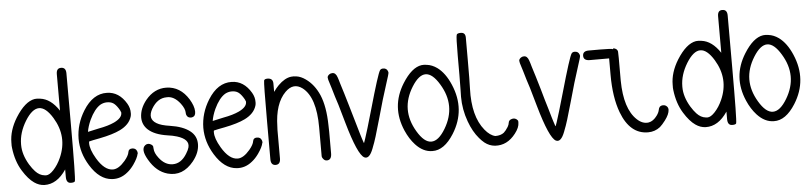

<svg xmlns="http://www.w3.org/2000/svg" viewBox="-43 -943 4924 1168"><g transform="rotate(-5 2419.0 -359.0)"><path d="M279.3 -411.1Q196.3 -547.9 111.3 -410.2Q68.4 -339.8 68.4 -269.5V-265.6Q68.4 -207 105.5 -144.5Q123 -116.2 138.7 -99.6Q164.1 -72.3 194.3 -69.3L204.1 -68.4Q224.6 -68.4 250 -95.7Q277.3 -125 295.9 -167Q351.6 -292 279.3 -411.1ZM350.6 -9.8Q322.3 -9.8 322.3 -47.9V-93.8Q265.6 -8.8 188.5 -10.7Q156.2 -11.7 127 -32.2Q91.8 -56.6 58.6 -110.4Q21.5 -169.9 11.7 -252.9Q9.8 -268.6 10.7 -276.4Q10.7 -279.3 10.7 -285.2Q10.7 -359.4 57.6 -435.5Q115.2 -527.3 174.8 -537.1Q189.5 -539.1 208 -536.1Q240.2 -532.2 268.6 -511.7Q296.9 -491.2 322.3 -453.1V-675.8Q322.3 -712.9 351.6 -711.9Q380.9 -711.9 380.9 -675.8V-355.5Q380.9 -35.2 375 -17.6Q372.1 -9.8 350.6 -9.8Z M714.8 -166Q717.8 -185.5 739.3 -185.5Q760.7 -185.5 767.6 -168Q770.5 -162.1 770.5 -156.2Q770.5 -153.3 770.5 -150.4Q770.5 -150.4 769.5 -150.4Q764.6 -125 737.3 -85.9Q717.8 -58.6 696.3 -42Q653.3 -6.8 601.6 -10.7Q525.4 -15.6 468.8 -107.4Q419.9 -186.5 419.9 -272.5Q420.9 -362.3 470.7 -442.4Q530.3 -538.1 615.2 -536.1Q689.5 -535.2 734.4 -459Q751 -430.7 750 -400.4Q750 -397.5 750 -396.5Q750 -388.7 747.1 -378.9Q732.4 -331.1 674.8 -302.7Q628.9 -280.3 548.8 -264.6Q533.2 -261.7 508.8 -256.8Q484.4 -251 483.4 -251Q481.4 -251 481.4 -241.2Q480.5 -203.1 514.6 -145.5Q560.5 -68.4 612.3 -68.4Q647.5 -68.4 686.5 -114.3Q711.9 -144.5 714.8 -166ZM480.5 -309.6Q521.5 -319.3 546.9 -324.2Q606.4 -335 643.6 -352.5Q692.4 -376 692.4 -406.2Q692.4 -406.2 692.4 -412.1Q692.4 -408.2 691.4 -412.1Q688.5 -421.9 678.7 -436.5Q664.1 -459 649.4 -468.8Q632.8 -479.5 607.4 -478.5Q587.9 -477.5 570.3 -467.8Q533.2 -445.3 502.9 -380.9Q485.4 -341.8 480.5 -309.6Z M821.3 -199.2Q829.1 -205.1 838.9 -205.1Q848.6 -205.1 858.4 -198.2Q869.1 -190.4 868.2 -182.6L869.1 -172.9Q870.1 -146.5 893.6 -116.2Q929.7 -68.4 977.5 -68.4Q1029.3 -68.4 1063.5 -125Q1077.1 -146.5 1081.1 -162.1Q1093.8 -210.9 1017.6 -234.4Q992.2 -242.2 961.9 -246.1Q881.8 -257.8 842.8 -293.9Q810.5 -324.2 810.5 -369.1Q811.5 -422.9 851.6 -472.7Q904.3 -537.1 978.5 -536.1Q1063.5 -534.2 1114.3 -452.1Q1139.6 -410.2 1140.6 -377.9Q1141.6 -349.6 1123 -343.8Q1118.2 -341.8 1112.3 -341.8Q1091.8 -341.8 1085 -360.4Q1083 -366.2 1083 -373Q1083 -398.4 1058.6 -430.7Q1020.5 -480.5 975.6 -477.5Q975.6 -477.5 975.6 -477.5Q918.9 -477.5 882.8 -416Q848.6 -356.4 900.4 -326.2Q925.8 -310.5 980.5 -302.7Q1059.6 -291 1101.6 -257.8Q1140.6 -227.5 1140.6 -177.7Q1140.6 -125 1099.6 -74.2Q1031.2 9.8 941.4 -14.6Q873 -33.2 829.1 -109.4Q790 -175.8 821.3 -199.2Z M1476.6 -166Q1479.5 -185.5 1501 -185.5Q1522.5 -185.5 1529.3 -168Q1532.2 -162.1 1532.2 -156.2Q1532.2 -153.3 1532.2 -150.4Q1532.2 -150.4 1531.2 -150.4Q1526.4 -125 1499 -85.9Q1479.5 -58.6 1458 -42Q1415 -6.8 1363.3 -10.7Q1287.1 -15.6 1230.5 -107.4Q1181.6 -186.5 1181.6 -272.5Q1182.6 -362.3 1232.4 -442.4Q1292 -538.1 1377 -536.1Q1451.2 -535.2 1496.1 -459Q1512.7 -430.7 1511.7 -400.4Q1511.7 -397.5 1511.7 -396.5Q1511.7 -388.7 1508.8 -378.9Q1494.1 -331.1 1436.5 -302.7Q1390.6 -280.3 1310.5 -264.6Q1294.9 -261.7 1270.5 -256.8Q1246.1 -251 1245.1 -251Q1243.2 -251 1243.2 -241.2Q1242.2 -203.1 1276.4 -145.5Q1322.3 -68.4 1374 -68.4Q1409.2 -68.4 1448.2 -114.3Q1473.6 -144.5 1476.6 -166ZM1242.2 -309.6Q1283.2 -319.3 1308.6 -324.2Q1368.2 -335 1405.3 -352.5Q1454.1 -376 1454.1 -406.2Q1454.1 -406.2 1454.1 -412.1Q1454.1 -408.2 1453.1 -412.1Q1450.2 -421.9 1440.4 -436.5Q1425.8 -459 1411.1 -468.8Q1394.5 -479.5 1369.1 -478.5Q1349.6 -477.5 1332 -467.8Q1294.9 -445.3 1264.6 -380.9Q1247.1 -341.8 1242.2 -309.6Z M1571.3 -46.9V-279.3Q1571.3 -511.7 1575.2 -527.3Q1578.1 -537.1 1596.7 -537.1Q1614.3 -537.1 1623 -527.3Q1629.9 -518.6 1629.9 -503.9V-453.1Q1645.5 -475.6 1661.1 -491.2Q1701.2 -531.2 1740.2 -536.1Q1755.9 -538.1 1773.4 -535.2Q1800.8 -531.2 1828.1 -511.7Q1879.9 -475.6 1909.2 -408.2Q1939.5 -336.9 1941.4 -222.7Q1941.4 -220.7 1942.4 -181.6V-50.8Q1942.4 -9.8 1913.1 -9.8Q1899.4 -9.8 1890.6 -22.5Q1884.8 -29.3 1883.8 -37.1V-214.8Q1883.8 -398.4 1804.7 -459Q1751 -499 1699.2 -447.3Q1633.8 -381.8 1630.9 -241.2Q1630.9 -225.6 1629.9 -220.7V-46.9Q1629.9 -9.8 1600.6 -9.8Q1571.3 -9.8 1571.3 -46.9Z M2147.5 -95.7Q2147.5 -96.7 2149.4 -100.6L2156.2 -120.1Q2170.9 -163.1 2208 -293Q2269.5 -509.8 2283.2 -528.3Q2289.1 -537.1 2302.7 -537.1Q2324.2 -537.1 2331.1 -517.6Q2333 -511.7 2333 -509.8Q2333 -501 2314.5 -445.3Q2285.2 -356.4 2252 -235.4Q2215.8 -105.5 2200.2 -69.3L2196.3 -58.6Q2171.9 5.9 2141.6 -8.8Q2101.6 -29.3 2044.9 -228.5Q2041 -241.2 2012.7 -340.8L1996.1 -392.6L1980.5 -445.3L1971.7 -473.6Q1961.9 -502 1961.9 -511.7Q1961.9 -521.5 1973.6 -530.3Q1981.4 -536.1 1992.2 -536.1Q2012.7 -537.1 2022.5 -507.8Q2023.4 -503.9 2028.3 -490.2L2034.2 -469.7Q2051.8 -415 2077.1 -328.1Q2096.7 -257.8 2113.3 -204.1L2128.9 -150.4L2136.7 -125Q2145.5 -99.6 2145.5 -98.6Q2146.5 -96.7 2147.5 -95.7Z M2557.6 -10.7Q2557.6 -10.7 2557.6 -10.7Q2502 -10.7 2455.1 -61.5Q2421.9 -97.7 2399.4 -149.4Q2334 -299.8 2419.9 -437.5Q2476.6 -528.3 2537.1 -537.1Q2550.8 -539.1 2569.3 -536.1Q2601.6 -532.2 2631.8 -510.7Q2679.7 -475.6 2710.9 -402.3Q2778.3 -245.1 2689.5 -103.5Q2629.9 -8.8 2557.6 -10.7ZM2640.6 -410.2Q2557.6 -547.9 2473.1 -412.6Q2388.7 -277.3 2470.7 -139.6Q2512.7 -68.4 2556.6 -68.4Q2600.6 -68.4 2642.6 -138.7Q2723.6 -274.4 2640.6 -410.2Z M2792 -711.9Q2820.3 -711.9 2820.3 -680.7V-546.9Q2820.3 -412.1 2818.4 -368.2Q2812.5 -200.2 2883.8 -113.3Q2915 -75.2 2947.3 -68.4Q2980.5 -68.4 3000 -84Q3011.7 -93.8 3026.4 -117.2Q3034.2 -130.9 3035.2 -141.6Q3037.1 -158.2 3055.7 -163.1Q3071.3 -168 3085 -158.2Q3093.8 -151.4 3093.8 -144.5V-136.7Q3093.8 -107.4 3066.4 -72.3Q3014.6 -4.9 2940.4 -9.8Q2905.3 -12.7 2877 -35.2Q2860.4 -48.8 2846.7 -65.4Q2810.5 -107.4 2787.1 -171.9Q2759.8 -247.1 2759.8 -324.2L2760.7 -365.2Q2761.7 -406.2 2761.7 -459V-574.2Q2761.7 -688.5 2766.6 -702.1Q2769.5 -711.9 2792 -711.9Z M3317.4 -95.7Q3317.4 -96.7 3319.3 -100.6L3326.2 -120.1Q3340.8 -163.1 3377.9 -293Q3439.5 -509.8 3453.1 -528.3Q3459 -537.1 3472.7 -537.1Q3494.1 -537.1 3501 -517.6Q3502.9 -511.7 3502.9 -509.8Q3502.9 -501 3484.4 -445.3Q3455.1 -356.4 3421.9 -235.4Q3385.7 -105.5 3370.1 -69.3L3366.2 -58.6Q3341.8 5.9 3311.5 -8.8Q3271.5 -29.3 3214.8 -228.5Q3210.9 -241.2 3182.6 -340.8L3166 -392.6L3150.4 -445.3L3141.6 -473.6Q3131.8 -502 3131.8 -511.7Q3131.8 -521.5 3143.6 -530.3Q3151.4 -536.1 3162.1 -536.1Q3182.6 -537.1 3192.4 -507.8Q3193.4 -503.9 3198.2 -490.2L3204.1 -469.7Q3221.7 -415 3247.1 -328.1Q3266.6 -257.8 3283.2 -204.1L3298.8 -150.4L3306.6 -125Q3315.4 -99.6 3315.4 -98.6Q3316.4 -96.7 3317.4 -95.7Z M3735.4 -512.7 3736.3 -475.6V-336.9Q3738.3 -165 3812.5 -95.7Q3846.7 -63.5 3883.8 -69.3Q3912.1 -74.2 3935.5 -106.4Q3948.2 -124 3951.2 -139.6Q3953.1 -151.4 3959 -158.2Q3966.8 -166 3980.5 -166Q3994.1 -166 4003.9 -155.3Q4010.7 -147.5 4010.7 -135.7Q4009.8 -108.4 3982.4 -72.3Q3963.9 -47.9 3949.2 -35.2Q3917 -9.8 3875 -9.8Q3764.6 -9.8 3712.9 -146.5Q3677.7 -240.2 3677.7 -377V-478.5H3559.6Q3521.5 -478.5 3521.5 -507.8Q3521.5 -536.1 3555.7 -537.1H3628.9Q3701.2 -537.1 3706.1 -532.2Q3707 -531.2 3707 -537.1Q3717.8 -537.1 3726.6 -530.3Q3735.4 -522.5 3735.4 -512.7Z M4317.4 -411.1Q4234.4 -547.9 4149.4 -410.2Q4106.4 -339.8 4106.4 -269.5V-265.6Q4106.4 -207 4143.6 -144.5Q4161.1 -116.2 4176.8 -99.6Q4202.1 -72.3 4232.4 -69.3L4242.2 -68.4Q4262.7 -68.4 4288.1 -95.7Q4315.4 -125 4334 -167Q4389.6 -292 4317.4 -411.1ZM4388.7 -9.8Q4360.4 -9.8 4360.4 -47.9V-93.8Q4303.7 -8.8 4226.6 -10.7Q4194.3 -11.7 4165 -32.2Q4129.9 -56.6 4096.7 -110.4Q4059.6 -169.9 4049.8 -252.9Q4047.9 -268.6 4048.8 -276.4Q4048.8 -279.3 4048.8 -285.2Q4048.8 -359.4 4095.7 -435.5Q4153.3 -527.3 4212.9 -537.1Q4227.5 -539.1 4246.1 -536.1Q4278.3 -532.2 4306.6 -511.7Q4335 -491.2 4360.4 -453.1V-675.8Q4360.4 -712.9 4389.6 -711.9Q4418.9 -711.9 4418.9 -675.8V-355.5Q4418.9 -35.2 4413.1 -17.6Q4410.2 -9.8 4388.7 -9.8Z M4643.6 -10.7Q4643.6 -10.7 4643.6 -10.7Q4587.9 -10.7 4541 -61.5Q4507.8 -97.7 4485.4 -149.4Q4419.9 -299.8 4505.9 -437.5Q4562.5 -528.3 4623 -537.1Q4636.7 -539.1 4655.3 -536.1Q4687.5 -532.2 4717.8 -510.7Q4765.6 -475.6 4796.9 -402.3Q4864.3 -245.1 4775.4 -103.5Q4715.8 -8.8 4643.6 -10.7ZM4726.6 -410.2Q4643.6 -547.9 4559.1 -412.6Q4474.6 -277.3 4556.6 -139.6Q4598.6 -68.4 4642.6 -68.4Q4686.5 -68.4 4728.5 -138.7Q4809.6 -274.4 4726.6 -410.2Z"/></g></svg>

Font: otype
Style: Regular
Weight: 400
Designer: ironsmith
Version: 4